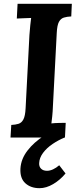

<svg xmlns="http://www.w3.org/2000/svg" viewBox="-20 -720 424 1005"><path d="M356 -700 353 -634Q331 -633 314.5 -628Q298 -623 288.5 -605.5Q279 -588 277 -547L257 -164Q256 -137 253.5 -112Q251 -87 249 -74Q265 -76 289.5 -76.5Q314 -77 324 -77L320 0H35L39 -66Q61 -67 77 -72Q93 -77 102.5 -95Q112 -113 114 -153L134 -536Q136 -563 138.5 -588Q141 -613 143 -626Q127 -625 103 -624.5Q79 -624 68 -623L72 -700ZM187 265Q141 265 112.5 239Q84 213 87 162Q90 112 124 68Q158 24 211 -9.5Q264 -43 322 -62L318 0Q286 13 255.5 33.5Q225 54 205.5 80Q186 106 185 134Q184 152 195 163Q206 174 226 174Q241 174 257.5 166.5Q274 159 290 145L323 188Q295 222 258.5 243.5Q222 265 187 265Z"/></svg>

Font: Lora
Style: Italic
Weight: 400
Italic angle: -3°
Designer: Olga Karpushina, Alexei Vanyashin (Cyrillic)
Foundry: Cyreal
Version: Version 3.008